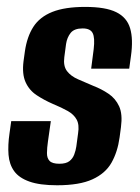

<svg xmlns="http://www.w3.org/2000/svg" viewBox="-20 -525 406 556"><path d="M145.3 11.5Q95.2 11.5 65.2 0.8Q35.2 -9.8 21.1 -29.3Q7 -48.8 4.7 -76.7Q2.5 -104.7 7.5 -138.6L12.5 -174.2H127.2L118.8 -115Q116.1 -96.6 116 -81.9Q115.8 -67.1 123.6 -59Q131.4 -50.8 152 -50.8Q171.1 -50.8 180.9 -58.3Q190.6 -65.8 195 -77.7Q199.4 -89.6 201 -100.7L206.1 -138.8Q210.1 -163.8 202 -178.7Q194 -193.5 176.5 -203.4Q159 -213.3 132.8 -224.2Q107.7 -235.1 86.1 -249.4Q64.5 -263.7 54 -287.2Q43.5 -310.7 48.1 -347.4L52.1 -376.4Q58.2 -418.6 76.6 -447.3Q95 -475.9 131.5 -490.5Q168 -505 226.8 -505Q285.9 -505 316.7 -489.7Q347.5 -474.5 356.8 -443.1Q366.2 -411.6 359.2 -362.5L354.2 -326.1H244L251.3 -382.7Q255.2 -415.8 248.3 -429.2Q241.5 -442.7 219.3 -442.7Q195 -442.7 184.6 -429.7Q174.2 -416.6 171.3 -397.6L166.2 -359.2Q162.9 -333.7 174.1 -319Q185.4 -304.3 206 -295.4Q226.6 -286.5 249.4 -276.7Q274.3 -267.1 294.4 -253.4Q314.6 -239.8 325 -217.1Q335.3 -194.5 330.3 -157L326.3 -127Q320.5 -85 302.9 -53.9Q285.3 -22.8 247.7 -5.7Q210.2 11.5 145.3 11.5Z"/></svg>

Font: Alumni Sans Thin
Style: Italic
Weight: 100
Italic angle: -8°
Designer: Robert E. Leuschke
Foundry: Robert E. Leuschke
Version: Version 1.016